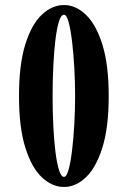

<svg xmlns="http://www.w3.org/2000/svg" viewBox="-20 -731 508 763"><path d="M234.5 12Q187 12 146.2 -26.5Q105.5 -65 80.5 -144.8Q55.5 -224.5 55.5 -349Q55.5 -473.5 80.2 -553.5Q105 -633.5 145.8 -672.2Q186.5 -711 234.5 -711Q281 -711 321.5 -672.2Q362 -633.5 387 -553.5Q412 -473.5 412 -349Q412 -224.5 387 -144.8Q362 -65 321.5 -26.5Q281 12 234.5 12ZM234.5 -28Q244.5 -28 252.5 -56.5Q260.5 -85 266.2 -132Q272 -179 275.2 -235.8Q278.5 -292.5 278.5 -349Q278.5 -406 275.2 -463Q272 -520 266.2 -567.5Q260.5 -615 252.5 -643.8Q244.5 -672.5 234.5 -672.5Q222.5 -672.5 214 -644.8Q205.5 -617 200 -570.5Q194.5 -524 191.8 -466.5Q189 -409 189 -349Q189 -289 191.8 -231.8Q194.5 -174.5 200.2 -128.5Q206 -82.5 214.5 -55.2Q223 -28 234.5 -28Z"/></svg>

Font: Imbue 10pt ExtraBold
Style: Regular
Weight: 800
Designer: Tyler Finck
Foundry: Etcetera Type Company
Version: Version 1.102; ttfautohint (v1.8.3)